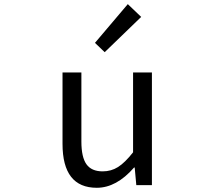

<svg xmlns="http://www.w3.org/2000/svg" viewBox="-20 -892 1040 925"><path d="M446.3 12.7Q281.2 12.7 281.2 -199.2V-543H372.1V-210Q372.1 -134.8 396.5 -100.6Q420.9 -66.4 474.6 -66.4Q515.6 -66.4 548.8 -87.4Q582 -108.4 621.1 -158.2V-543H711.9V0H636.7L628.9 -85H626Q541 12.7 446.3 12.7ZM484.4 -640.6 437.5 -685.5 595.7 -872.1 660.2 -810.5Z"/></svg>

Font: GenEi Gothic M Regular
Style: Regular
Weight: 400
Designer: o_tamon (Modified); [Source Han Sans]
Ryoko NISHIZUKA  (kana & ideographs); Paul D. Hunt (Latin, Greek & Cyrillic); Wenl
Version: Version 1.1a;Original Version 1.004